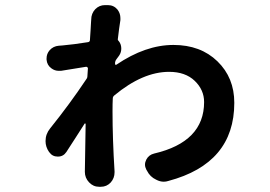

<svg xmlns="http://www.w3.org/2000/svg" viewBox="-20 -674 1040 739"><path d="M427.7 -445.3Q423.8 -440.4 422.9 -433.6V-428.7Q422.9 -425.8 424.3 -424.8Q425.8 -423.8 427.7 -424.8Q540 -501 647.5 -501Q752 -501 816.9 -438Q881.8 -375 881.8 -278.3Q881.8 -44.9 627.9 22.5Q619.1 25.4 610.4 25.4Q595.7 25.4 581.1 17.6Q557.6 6.8 545.9 -16.6L543 -21.5Q538.1 -31.2 538.1 -40.5Q538.1 -49.8 543 -59.6Q552.7 -78.1 573.2 -83Q765.6 -127.9 765.6 -281.2Q765.6 -328.1 729.5 -362.8Q693.4 -397.5 630.9 -397.5Q529.3 -397.5 419.9 -306.6Q414.1 -301.8 414.1 -294.9Q413.1 -277.3 413.1 -246.1Q413.1 -138.7 420.9 -14.6V-10.7Q420.9 11.7 406.2 28.3Q390.6 44.9 368.2 44.9H361.3Q338.9 44.9 322.8 27.8Q306.6 10.7 306.6 -12.7L309.6 -196.3Q309.6 -198.2 308.1 -198.7Q306.6 -199.2 305.7 -198.2Q296.9 -183.6 272 -145.5Q247.1 -107.4 235.4 -88.9Q223.6 -71.3 203.1 -71.3Q202.1 -71.3 202.1 -71.3Q181.6 -71.3 169.9 -87.9L168.9 -88.9Q155.3 -108.4 155.3 -130.9Q155.3 -158.2 172.9 -179.7Q249 -274.4 311.5 -368.2Q316.4 -374 316.4 -380.9L318.4 -411.1Q318.4 -413.1 316.4 -415Q314.5 -417 311.5 -417Q259.8 -409.2 214.8 -401.4Q210.9 -401.4 206.1 -401.4Q190.4 -401.4 177.7 -411.1Q161.1 -422.9 159.2 -444.3Q159.2 -446.3 159.2 -449.2Q159.2 -466.8 170.9 -480.5Q184.6 -496.1 206.1 -498Q212.9 -498 219.7 -499Q263.7 -502.9 318.4 -511.7Q326.2 -512.7 326.2 -520.5Q327.1 -535.2 328.6 -557.1Q330.1 -579.1 330.1 -584Q330.1 -589.8 331.1 -598.6Q331.1 -622.1 346.7 -638.7Q362.3 -654.3 383.8 -654.3Q384.8 -654.3 385.7 -654.3H395.5Q418 -654.3 432.6 -636.7Q443.4 -622.1 443.4 -604.5Q443.4 -600.6 443.4 -596.7Q438.5 -566.4 433.6 -524.4Q432.6 -519.5 436.5 -516.6Q446.3 -504.9 446.8 -488.8Q447.3 -472.7 438.5 -460Q432.6 -452.1 427.7 -445.3Z"/></svg>

Font: Gen Jyuu Gothic Monospace Bold
Style: Bold
Weight: 700
Designer: [Source Han Sans]
Ryoko NISHIZUKA  (kana & ideographs); Paul D. Hunt (Latin, Greek & Cyrillic); Wenlong ZHANG  (bopomofo
Version: Version 1.002.20150607